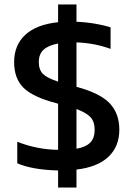

<svg xmlns="http://www.w3.org/2000/svg" viewBox="-20 -750 595 856"><path d="M239 10Q123 7 57 -22V-118Q146 -83 239 -82V-288Q235 -288 231 -290Q127 -317 85 -358.5Q43 -400 43 -473Q43 -549 93 -595Q143 -641 239 -651V-730H321V-653Q366 -651 406 -644Q446 -637 473 -628V-532Q403 -558 321 -561V-363Q428 -334 470 -288.5Q512 -243 512 -172Q512 -97 463.5 -51Q415 -5 321 6V86H239ZM239 -556Q196 -548 174.5 -528.5Q153 -509 153 -473Q153 -439 171.5 -420.5Q190 -402 239 -386ZM402 -172Q402 -207 384 -227Q366 -247 321 -264V-87Q362 -94 382 -114Q402 -134 402 -172Z"/></svg>

Font: Kanit
Style: Regular
Weight: 400
Designer: Katatrad Team
Foundry: Cadson Demak
Version: Version 1.001